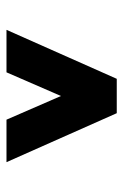

<svg xmlns="http://www.w3.org/2000/svg" viewBox="86 -749 380 592"><g transform="rotate(90 276.0 -453.0)"><path d="M349 -283 276 -451 203 -283H72L223 -623H329L480 -283Z"/></g></svg>

Font: Arapey Black
Style: Regular
Weight: 900
Designer: Eduardo Rodriguez Tunni
Foundry: Eduardo Rodriguez Tunni
Version: Version 4.000